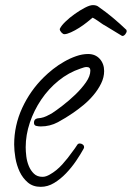

<svg xmlns="http://www.w3.org/2000/svg" viewBox="-20 -684 514 748"><path d="M385.7 -407.2Q385.7 -382.8 374 -358.9Q362.3 -335 344.2 -313.5Q326.2 -292 304.7 -274.4Q283.2 -256.8 264.6 -244.1Q236.3 -224.6 205.6 -208Q174.8 -191.4 138.7 -191.4Q130.9 -191.4 121.6 -193.4Q112.3 -195.3 112.3 -206.1Q112.3 -219.7 125 -222.7Q127.9 -223.6 131.8 -223.6Q135.7 -223.6 139.6 -224.6Q150.4 -226.6 160.6 -231.4Q170.9 -236.3 181.6 -242.2Q198.2 -252.9 223.6 -272.5Q249 -292 273.4 -315.4Q297.9 -338.9 314.9 -363.3Q332 -387.7 332 -409.2Q332 -422.9 317.4 -422.9Q311.5 -422.9 305.7 -420.9Q299.8 -418.9 293.9 -417Q247.1 -401.4 208 -369.6Q168.9 -337.9 140.6 -295.9Q112.3 -253.9 96.2 -206.1Q80.1 -158.2 80.1 -110.4Q80.1 -94.7 82.5 -74.7Q85 -54.7 92.3 -37.1Q99.6 -19.5 112.3 -7.3Q125 4.9 145.5 4.9Q153.3 4.9 160.2 2.4Q167 0 173.8 -3.9Q200.2 -18.6 222.7 -43.5Q245.1 -68.4 262.7 -93.8Q267.6 -99.6 272 -106.4Q276.4 -113.3 281.2 -120.1Q284.2 -125 291 -125Q296.9 -125 302.2 -121.1Q307.6 -117.2 307.6 -110.4Q307.6 -108.4 305.7 -104.5Q293.9 -83 276.4 -57.1Q258.8 -31.2 237.3 -8.8Q215.8 13.7 190.9 28.8Q166 43.9 138.7 43.9Q108.4 43.9 88.4 26.9Q68.4 9.8 56.6 -15.1Q44.9 -40 40 -68.8Q35.2 -97.7 35.2 -121.1Q35.2 -195.3 66.4 -263.2Q97.7 -331.1 150.4 -382.8Q166 -398.4 186.5 -414.6Q207 -430.7 230 -443.8Q252.9 -457 276.9 -465.3Q300.8 -473.6 323.2 -473.6Q351.6 -473.6 368.7 -454.6Q385.7 -435.5 385.7 -407.2ZM473.6 -563.5Q473.6 -557.6 468.3 -550.8Q462.9 -543.9 457 -543.9L454.1 -544.9L386.7 -585.9Q383.8 -586.9 377 -591.8Q370.1 -596.7 362.3 -602.1Q354.5 -607.4 348.1 -611.3Q341.8 -615.2 340.8 -615.2Q333 -608.4 318.8 -597.2Q304.7 -585.9 288.6 -575.7Q272.5 -565.4 256.3 -558.1Q240.2 -550.8 230.5 -550.8Q225.6 -550.8 219.2 -557.6Q212.9 -564.5 212.9 -570.3V-571.3Q212.9 -572.3 213.4 -572.3Q213.9 -572.3 213.9 -573.2Q218.8 -584 234.9 -599.6Q251 -615.2 271 -629.4Q291 -643.6 310.5 -653.8Q330.1 -664.1 341.8 -664.1Q356.4 -664.1 364.3 -657.2Q393.6 -636.7 420.4 -614.3Q447.3 -591.8 472.7 -567.4V-565.4Q472.7 -564.5 473.6 -563.5Z"/></svg>

Font: Calligraffitti
Style: Regular
Weight: 400
Designer: Dathan Boardman
Foundry: Open Window
Version: Version 1.002